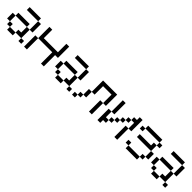

<svg xmlns="http://www.w3.org/2000/svg" viewBox="419 -2158 3700 3700"><g transform="rotate(45 2269.0 -307.5)"><path d="M153.8 0V-76.9H307.7V0ZM461.5 0V-76.9H538.5V0ZM76.9 -76.9V-153.8H153.8V-76.9ZM0 -153.8V-307.7H76.9V-153.8ZM307.7 -76.9V-153.8H384.6V-307.7H461.5V-76.9ZM76.9 -307.7V-384.6H384.6V-307.7ZM461.5 -307.7V-538.5H538.5V-307.7ZM153.8 -538.5V-615.4H461.5V-538.5Z M615.4 0V-307.7H692.3V0ZM1076.9 0V-307.7H692.3V-615.4H769.2V-384.6H1153.8V-615.4H1230.8V-307.7H1153.8V0Z M1461.5 0V-76.9H1615.4V0ZM1769.2 0V-76.9H1846.2V0ZM1384.6 -76.9V-153.8H1461.5V-76.9ZM1307.7 -153.8V-307.7H1384.6V-153.8ZM1615.4 -76.9V-153.8H1692.3V-307.7H1769.2V-76.9ZM1384.6 -307.7V-384.6H1692.3V-307.7ZM1769.2 -307.7V-538.5H1846.2V-307.7ZM1461.5 -538.5V-615.4H1769.2V-538.5Z M2461.5 -307.7V0H2384.6V-307.7ZM2000 -76.9V0H1923.1V-76.9ZM2076.9 -153.8V-307.7H2153.8V-153.8ZM2076.9 -153.8V-76.9H2000V-153.8ZM2461.5 -307.7V-538.5H2230.8V-307.7H2153.8V-615.4H2538.5V-307.7Z M3153.8 0H3076.9V-307.7H3153.8ZM2692.3 -615.4H2769.2V-307.7H2692.3ZM2615.4 0V-307.7H2692.3V-153.8H2769.2V-76.9H2692.3V0ZM3153.8 -307.7V-461.5H3076.9V-384.6H3000V-307.7H2923.1V-230.8H2846.2V-153.8H2769.2V-230.8H2846.2V-307.7H2923.1V-384.6H3000V-461.5H3076.9V-538.5H3153.8V-615.4H3230.8V-307.7Z M3384.6 -76.9H3307.7V-153.8H3384.6ZM3384.6 -76.9H3692.3V0H3384.6ZM3692.3 -76.9H3769.2V-153.8H3692.3ZM3769.2 -153.8V-307.7H3846.2V-153.8ZM3692.3 -384.6V-461.5H3769.2V-307.7H3384.6V-384.6ZM3769.2 -461.5V-538.5H3846.2V-461.5ZM3384.6 -538.5V-461.5H3307.7V-538.5ZM3384.6 -538.5V-615.4H3769.2V-538.5Z M4076.9 0V-76.9H4230.8V0ZM4384.6 0V-76.9H4461.5V0ZM4000 -76.9V-153.8H4076.9V-76.9ZM3923.1 -153.8V-307.7H4000V-153.8ZM4230.8 -76.9V-153.8H4307.7V-307.7H4384.6V-76.9ZM4000 -307.7V-384.6H4307.7V-307.7ZM4384.6 -307.7V-538.5H4461.5V-307.7ZM4076.9 -538.5V-615.4H4384.6V-538.5Z"/></g></svg>

Font: Mintsoda - Lime Green 13x16
Style: Regular
Weight: 400
Designer: Mintsoda-15
Version: Version 1.0